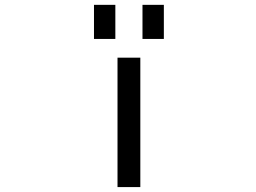

<svg xmlns="http://www.w3.org/2000/svg" viewBox="-20 -759 1040 781"><path d="M362.3 -600.6V-739.3H449.2V-600.6ZM559.6 -600.6V-739.3H646.5V-600.6ZM458 2V-524.4H550.8V2Z"/></svg>

Font: Gen Shin Gothic Monospace Regular
Style: Regular
Weight: 400
Designer: [Source Han Sans]
Ryoko NISHIZUKA  (kana & ideographs); Paul D. Hunt (Latin, Greek & Cyrillic); Wenlong ZHANG  (bopomofo
Version: Version 1.002.20150607